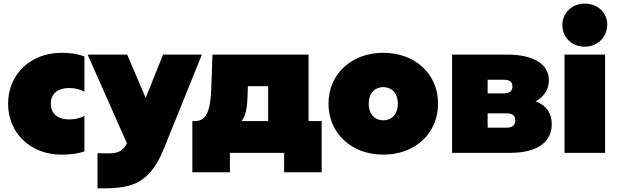

<svg xmlns="http://www.w3.org/2000/svg" viewBox="-20 -851 3439 1069"><path d="M322 10C372 10 415 4 450 -8V-206C430 -194 397 -186 365 -186C314 -186 263 -208 263 -274C263 -339 314 -361 365 -361C398 -361 430 -352 450 -340V-537C411 -551 375 -557 322 -557C151 -557 25 -438 25 -274C25 -109 151 10 322 10Z M523 2V198C691 198 806 191 892 -22L1104 -547H888L791 -306L688 -547H468L687 -52C660 -3 628 3 577 3C561 3 543 2 523 2Z M1051 108H1260V0H1562V108H1771V-177H1698V-547H1163L1156 -354C1152 -255 1137 -177 1067 -177H1051ZM1325 -177C1353 -212 1357 -266 1359 -337L1360 -371H1473V-177Z M2114 10C2291 10 2419 -108 2419 -274C2419 -440 2291 -557 2114 -557C1938 -557 1809 -440 1809 -274C1809 -108 1938 10 2114 10ZM2114 -181C2069 -181 2033 -213 2033 -274C2033 -334 2069 -366 2114 -366C2159 -366 2195 -334 2195 -274C2195 -213 2159 -181 2114 -181Z M2497 0H2820C2976 0 3052 -63 3052 -160C3052 -222 3021 -265 2962 -287C3009 -312 3036 -353 3036 -404C3036 -494 2951 -547 2804 -547H2497ZM2800 -140H2695V-220H2800C2833 -220 2849 -207 2849 -181C2849 -155 2833 -140 2800 -140ZM2784 -331H2695V-407H2784C2818 -407 2833 -396 2833 -370C2833 -344 2818 -331 2784 -331Z M3123 0H3349V-547H3123ZM3236 -591C3307 -591 3361 -644 3361 -715C3361 -781 3307 -831 3236 -831C3165 -831 3111 -780 3111 -711C3111 -642 3165 -591 3236 -591Z"/></svg>

Font: Chess Sans Black
Style: Regular
Weight: 900
Designer: Wolf Bōese
Foundry: Wolf Bōese
Version: Version 7.223;Glyphs 3.3 (3306)